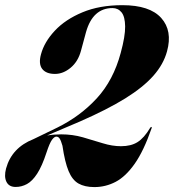

<svg xmlns="http://www.w3.org/2000/svg" viewBox="-31 -732 689 761"><path d="M-7 -64Q15.5 -146.5 101.5 -180.5L195.5 -226Q287 -271 352.8 -342.5Q418.5 -414 447.5 -522.5Q465.5 -588.5 465 -627.2Q464.5 -666 450.8 -683Q437 -700 415 -700Q337 -700 310 -605L290 -531Q278.5 -488 249 -463.5Q219.5 -439 187 -439Q151.5 -439 136.2 -459Q121 -479 131.5 -517Q144.5 -565.5 186.2 -610.2Q228 -655 295.8 -683.2Q363.5 -711.5 454 -711.5Q562.5 -711.5 608 -660.8Q653.5 -610 631 -528.5Q617 -477 577 -431.8Q537 -386.5 465.8 -342.2Q394.5 -298 286 -250.5L155.5 -195Q182 -199.5 211.5 -199.5Q256.5 -199.5 297.5 -187.8Q338.5 -176 376.2 -164.2Q414 -152.5 448.5 -152.5Q488.5 -152.5 514.2 -168.8Q540 -185 564 -225Q567 -229.5 569 -229Q571.5 -228 570 -224Q538.5 -133.5 502.8 -82.8Q467 -32 427.2 -11.2Q387.5 9.5 343 9.5Q305 9.5 280.2 -4.5Q255.5 -18.5 240.8 -54Q226 -89.5 216.5 -154.5Q210.5 -175.5 205.2 -183Q200 -190.5 192.5 -190.5Q184 -190.5 174.8 -177.5Q165.5 -164.5 153.5 -128Q135.5 -73 116.2 -43.5Q97 -14 75.8 -2.5Q54.5 9 31 9Q4.5 9 -5.5 -11.5Q-15.5 -32 -7 -64Z"/></svg>

Font: Fraunces 144pt S000
Style: Bold Italic
Weight: 700
Italic angle: -16°
Version: Version 1.000; ttfautohint (v1.8.3)